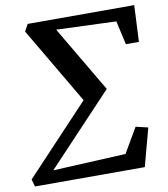

<svg xmlns="http://www.w3.org/2000/svg" viewBox="-93 -813 774 884"><g transform="rotate(-10 294.0 -371.5)"><path d="M78 -710.5 96 -743H594L586 -572.5H525L500 -683.5L220.5 -694L402.5 -385L95 -58.5L435.5 -75L503 -190.5L560 -177L512.5 0H-1L-10.5 -34.5L288.5 -352.5Z"/></g></svg>

Font: Merriweather 36pt Medium
Style: Italic
Weight: 500
Italic angle: -7.8°
Version: Version 2.101